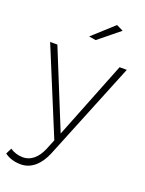

<svg xmlns="http://www.w3.org/2000/svg" viewBox="-182 -823 828 1099"><g transform="rotate(20 231.5 -274.0)"><path d="M88 195Q29 195 -11 165L7 129Q42 153 86 153Q121 153 150 129Q179 105 198 59L222 0L7 -521H51L243 -49L430 -521H474L232 75Q208 133 171 164Q134 195 88 195ZM334 -743 375 -723 248 -620 206 -627Z"/></g></svg>

Font: Montserrat arm2 ExtraLight
Style: Regular
Weight: 275
Designer: Julieta Ulanovsky
Foundry: Julieta Ulanovsky
Version: Version 6.000